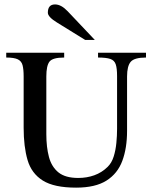

<svg xmlns="http://www.w3.org/2000/svg" viewBox="-20 -838 693 872"><path d="M643.1 -598.6V-576.7Q590.3 -576.7 573.7 -557.4Q557.1 -538.1 557.1 -490.7V-243.7Q557.1 -165.5 535.6 -107.7Q514.2 -49.8 463.6 -17.8Q413.1 14.2 325.7 14.2Q225.6 14.2 174.3 -18.1Q123 -50.3 105.2 -111.1Q87.4 -171.9 87.4 -257.8V-490.7Q87.4 -522.9 82.5 -541.7Q77.6 -560.5 60.8 -568.6Q43.9 -576.7 8.3 -576.7V-598.6H271.5V-576.7Q218.8 -576.7 204.6 -557.9Q190.4 -539.1 190.4 -490.7V-228.5Q190.4 -169.4 202.4 -124.8Q214.4 -80.1 245.6 -54.9Q276.9 -29.8 335.4 -29.8Q374.5 -29.8 408.4 -42Q442.4 -54.2 468.8 -80.1Q487.3 -98.1 496.3 -127Q505.4 -155.8 508.5 -189Q511.7 -222.2 511.7 -252.4V-492.7Q511.7 -527.8 505.6 -545.9Q499.5 -564 481 -570.3Q462.4 -576.7 425.3 -576.7V-598.6ZM410.6 -656.7H366.7L238.8 -735.8Q197.3 -761.2 197.3 -780.3Q197.3 -817.9 230 -817.9Q257.8 -817.9 287.1 -787.1Z"/></svg>

Font: Scheherazade New Medium
Style: Regular
Weight: 500
Designer: SIL International
Foundry: SIL International
Version: Version 4.000